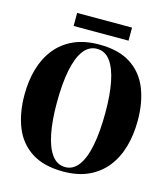

<svg xmlns="http://www.w3.org/2000/svg" viewBox="-130 -1000 978 1115"><g transform="rotate(15 359.0 -442.5)"><path d="M353.5 13Q236.5 13 163 -34.5Q89.5 -82 55.8 -166.2Q22 -250.5 22 -360Q22 -444.5 42.8 -516.2Q63.5 -588 106.2 -641.5Q149 -695 214 -724.5Q279 -754 368 -754Q484.5 -754 557 -707Q629.5 -660 663 -576.8Q696.5 -493.5 696.5 -384.5Q696.5 -300 676 -227.5Q655.5 -155 613 -101Q570.5 -47 506 -17Q441.5 13 353.5 13ZM359.5 -15Q405 -15 437.2 -56.8Q469.5 -98.5 486.2 -181Q503 -263.5 503 -384.5Q503 -487.5 487.8 -564.5Q472.5 -641.5 441.2 -684Q410 -726.5 360.5 -726.5Q314 -726.5 281.8 -685.5Q249.5 -644.5 232.5 -563.2Q215.5 -482 215.5 -360Q215.5 -257 230.8 -179.2Q246 -101.5 277.8 -58.2Q309.5 -15 359.5 -15ZM524.5 -898V-819.5H194.5V-898Z"/></g></svg>

Font: Merriweather 144pt ExtraBold
Style: Regular
Weight: 800
Version: Version 2.100